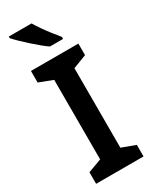

<svg xmlns="http://www.w3.org/2000/svg" viewBox="-237 -995 844 1052"><g transform="rotate(-30 185.0 -469.0)"><path d="M335 0H35V-73L121 -105V-608L35 -641V-714H335V-641L249 -608V-105L335 -73ZM168 -938Q181 -916 200 -888.5Q219 -861 239.5 -835.5Q260 -810 275 -791V-778H192Q173 -791 149.5 -810.5Q126 -830 101.5 -852Q77 -874 56.5 -894Q36 -914 24 -928V-938Z"/></g></svg>

Font: Noto Sans Cham SemiBold
Style: Regular
Weight: 600
Version: Version 2.002